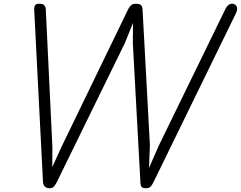

<svg xmlns="http://www.w3.org/2000/svg" viewBox="-20 -999 1279 1019"><path d="M795.5 -34Q787.5 -18 780 -9Q772.5 0 753.5 0Q738 0 732.2 -6.5Q726.5 -13 725.5 -26.5L685 -770L686 -877.5L643 -771L283 -35.5Q277 -23 268.5 -11.5Q260 0 244 0Q209.5 0 208 -36L161.5 -947Q161 -963 166.2 -971Q171.5 -979 188 -979Q210 -979 216.2 -970Q222.5 -961 223 -950L258 -220L257.5 -112L302.5 -211.5L659 -947.5Q665 -960 673.8 -969.5Q682.5 -979 700.5 -979Q722.5 -979 729.2 -970.8Q736 -962.5 736.5 -950L775.5 -229.5L771 -107.5L821.5 -223.5L1175 -948.5Q1184 -967.5 1196.5 -975Q1209 -982.5 1222.5 -977Q1230.5 -974 1234.8 -967.2Q1239 -960.5 1238.5 -950.2Q1238 -940 1230.5 -925Z"/></svg>

Font: Edu QLD Hand
Style: Regular
Weight: 400
Designer: Tina and Corey Anderson, Eben Sorkin
Foundry: Sorkin Type Co.
Version: Version 2.000